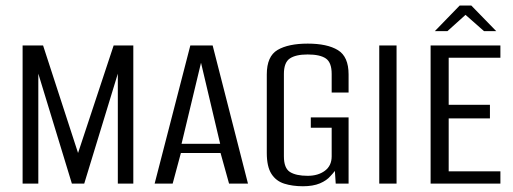

<svg xmlns="http://www.w3.org/2000/svg" viewBox="-20 -658 1837 688"><path d="M61 0V-495H134.4L259.7 -109.8L387.2 -495H457.7V0H402.2V-394.1L281.8 0H237.6L117.3 -394.1V0Z M534.1 0 662 -495H742L868.6 0H800.8L770.3 -109.8H628.2L598.7 0ZM630.6 -142.8H768.9L700.3 -433.1Z M1065.6 9.4Q1028.1 9.4 998.6 0.1Q969.1 -9.2 952.6 -35Q936 -60.9 936 -109.9V-391.3Q936 -456.3 974.6 -479Q1013.2 -501.7 1082.7 -501.7Q1152.6 -501.7 1190.8 -478.4Q1229.1 -455.1 1229.1 -391.3V-326.5H1168.5V-393Q1168.5 -434 1147.7 -448.4Q1126.9 -462.8 1082.4 -462.8Q1039.7 -462.8 1018.5 -448.4Q997.3 -434 997.3 -393V-97.8Q997.3 -55.4 1019.1 -41.7Q1041 -28 1082.4 -28Q1119.9 -28 1144.2 -46.1Q1168.5 -64.2 1168.5 -97.8V-200.2H1093.7V-237.4H1229.1V0H1183L1180 -45.5Q1175.7 -40.4 1171.8 -35.5Q1167.9 -30.6 1164.3 -27.3Q1150.9 -11.3 1126.3 -0.9Q1101.6 9.4 1065.6 9.4Z M1339 0V-495H1401V0Z M1523 0V-495H1773.1V-451.1H1587.8V-282.4H1735.6V-233.7H1587.8V-44H1773.1V0ZM1538.1 -546.4 1627.2 -638.2H1668.8L1758.2 -546.4H1714.4L1648.1 -604.8L1583.2 -546.4Z"/></svg>

Font: Alumni Sans SC Thin
Style: Regular
Weight: 100
Designer: Robert E. Leuschke
Foundry: Robert E. Leuschke
Version: Version 1.018